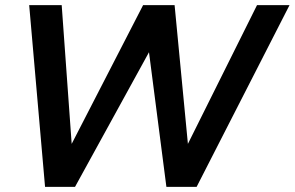

<svg xmlns="http://www.w3.org/2000/svg" viewBox="-20 -730 1151 750"><path d="M94 -710 156 0H273L562 -526L630 0H748L1111 -710H984L714 -168L662 -710H539L260 -168L221 -710Z"/></svg>

Font: FIGSv2-sans-serif SmBold Italic
Style: Regular
Weight: 600
Italic angle: -12°
Designer: Matt McInerney, Pablo Impallari, Rodrigo Fuenzalida
Foundry: Matt McInerney, Pablo Impallari, Rodrigo Fuenzalida
Version: Version 4.020;hotconv 1.0.109;makeotfexe 2.5.65596